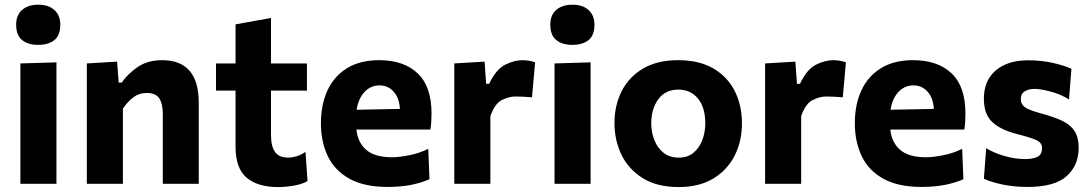

<svg xmlns="http://www.w3.org/2000/svg" viewBox="-20 -762 4522 796"><path d="M64.5 0V-499L214 -503.5V0ZM138 -576Q96.5 -576 71.8 -595.8Q47 -615.5 47 -660Q47 -699.5 71.8 -721Q96.5 -742.5 139 -742.5Q181.5 -742.5 205.8 -720.2Q230 -698 230 -660Q230 -615.5 205.5 -595.8Q181 -576 138 -576Z M340 0V-499L465.5 -506.5L472 -419.5H484.5Q510 -456.5 551.2 -484.5Q592.5 -512.5 652 -512.5Q804 -512.5 804 -336V0H655V-288Q655 -331.5 640.5 -354Q626 -376.5 588.5 -376.5Q556 -376.5 531.5 -357.5Q507 -338.5 489.5 -311.5V0Z M1132 13.5Q1049 13.5 1002.8 -25Q956.5 -63.5 956.5 -154.5V-386.5H875.5V-499H956.5V-661L1103.5 -687.5V-499H1252.5V-386.5H1103.5V-201.5Q1103.5 -155.5 1120.2 -132Q1137 -108.5 1175 -108.5Q1190.5 -108.5 1209.8 -114.2Q1229 -120 1246.5 -132.5L1255 -11.5Q1236 0.5 1201.5 7Q1167 13.5 1132 13.5Z M1587 13Q1490.5 13 1429.2 -20.8Q1368 -54.5 1339.2 -114.2Q1310.5 -174 1310.5 -251Q1310.5 -328 1337.5 -386.8Q1364.5 -445.5 1418.2 -479Q1472 -512.5 1552 -512.5Q1654 -512.5 1711.5 -458Q1769 -403.5 1769 -291.5Q1769 -254 1764.5 -225H1457.5Q1463.5 -170 1499.2 -140Q1535 -110 1605 -110Q1634.5 -110 1677.2 -118.5Q1720 -127 1755.5 -145L1760.5 -19Q1731.5 -5.5 1687.5 3.8Q1643.5 13 1587 13ZM1553.5 -408Q1517 -408 1491.5 -381Q1466 -354 1458.5 -307L1638 -310.5Q1635.5 -356 1612 -382Q1588.5 -408 1553.5 -408Z M1863.5 0V-499L1989 -506.5L1995.5 -414.5H2008Q2037 -475.5 2074.8 -494Q2112.5 -512.5 2146 -512.5Q2157 -512.5 2171.2 -510.5Q2185.5 -508.5 2198.5 -503.5L2185.5 -358.5Q2166 -360 2150.5 -361Q2135 -362 2117.5 -362Q2089.5 -362 2060.2 -347Q2031 -332 2013 -280.5V0Z M2279 0V-499L2428.5 -503.5V0ZM2352.5 -576Q2311 -576 2286.2 -595.8Q2261.5 -615.5 2261.5 -660Q2261.5 -699.5 2286.2 -721Q2311 -742.5 2353.5 -742.5Q2396 -742.5 2420.2 -720.2Q2444.5 -698 2444.5 -660Q2444.5 -615.5 2420 -595.8Q2395.5 -576 2352.5 -576Z M2794 13.5Q2703.5 13.5 2644.2 -23.8Q2585 -61 2556.2 -121.2Q2527.5 -181.5 2527.5 -251Q2527.5 -325.5 2557.8 -384.8Q2588 -444 2646.8 -478.2Q2705.5 -512.5 2791 -512.5Q2879.5 -512.5 2938.2 -477.8Q2997 -443 3026.5 -383.8Q3056 -324.5 3056 -251Q3056 -175.5 3025.2 -115.8Q2994.5 -56 2936.2 -21.2Q2878 13.5 2794 13.5ZM2793.5 -108.5Q2831 -108.5 2855.2 -128.8Q2879.5 -149 2891.8 -181.5Q2904 -214 2904 -251Q2904 -316.5 2873.5 -353.5Q2843 -390.5 2793 -390.5Q2738 -390.5 2709 -350.2Q2680 -310 2680 -251Q2680 -214 2692.8 -181.5Q2705.5 -149 2730.8 -128.8Q2756 -108.5 2793.5 -108.5Z M3152 0V-499L3277.5 -506.5L3284 -414.5H3296.5Q3325.5 -475.5 3363.2 -494Q3401 -512.5 3434.5 -512.5Q3445.5 -512.5 3459.8 -510.5Q3474 -508.5 3487 -503.5L3474 -358.5Q3454.5 -360 3439 -361Q3423.5 -362 3406 -362Q3378 -362 3348.8 -347Q3319.5 -332 3301.5 -280.5V0Z M3800.5 13Q3704 13 3642.8 -20.8Q3581.5 -54.5 3552.8 -114.2Q3524 -174 3524 -251Q3524 -328 3551 -386.8Q3578 -445.5 3631.8 -479Q3685.5 -512.5 3765.5 -512.5Q3867.5 -512.5 3925 -458Q3982.5 -403.5 3982.5 -291.5Q3982.5 -254 3978 -225H3671Q3677 -170 3712.8 -140Q3748.5 -110 3818.5 -110Q3848 -110 3890.8 -118.5Q3933.5 -127 3969 -145L3974 -19Q3945 -5.5 3901 3.8Q3857 13 3800.5 13ZM3767 -408Q3730.5 -408 3705 -381Q3679.5 -354 3672 -307L3851.5 -310.5Q3849 -356 3825.5 -382Q3802 -408 3767 -408Z M4240 13Q4184.5 13 4137.5 3.2Q4090.5 -6.5 4059 -21L4068.5 -147.5Q4101.5 -127.5 4145.2 -115Q4189 -102.5 4230 -102.5Q4259.5 -102.5 4279.8 -111.2Q4300 -120 4300 -149Q4300 -170 4277.2 -180.8Q4254.5 -191.5 4195.5 -206.5Q4129 -223.5 4094 -255.8Q4059 -288 4059 -353Q4059 -428 4108.2 -470Q4157.5 -512 4242.5 -512Q4298 -512 4345.8 -501Q4393.5 -490 4422 -477L4412 -349.5Q4377.5 -371.5 4335.5 -382.5Q4293.5 -393.5 4269.5 -393.5Q4245.5 -393.5 4228.8 -383.5Q4212 -373.5 4212 -350.5Q4212 -331 4227.8 -318.5Q4243.5 -306 4295.5 -292Q4349.5 -277.5 4384 -261Q4418.5 -244.5 4435.2 -218.2Q4452 -192 4452 -149Q4452 -76.5 4402.2 -31.8Q4352.5 13 4240 13Z"/></svg>

Font: Heraclito
Style: Bold
Weight: 700
Designer: Kostas Bartsokas (font) & Cristiano Sobral (main changes)
Foundry: Kostas Bartsokas (font) & Cristiano Sobral (main changes)
Version: Version 1.00;July 8, 2020;FontCreator 13.0.0.2655 64-bit